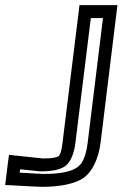

<svg xmlns="http://www.w3.org/2000/svg" viewBox="-28 -694 475 744"><path d="M402 -674H305H280L277 -649L214 -139C210 -106 205 -94 199 -89C190 -83 173 -80 138 -80L34 -91L7 -94L3 -66L-5 -1L-8 23L16 24C83 28 123 30 135 30C203 30 258 19 292 -2C329 -26 354 -78 362 -143L424 -649L427 -674H402ZM371 -624 312 -143C305 -86 291 -58 269 -44C244 -28 204 -20 141 -20C132 -20 101 -22 48 -25L50 -38L128 -30H129H131C171 -30 205 -36 224 -50C245 -64 259 -99 264 -139L324 -624H371Z"/></svg>

Font: Gamestation Text Outline
Style: Italic
Weight: 400
Designer: Jonas Hecksher
Foundry: Jonas Hecksher, Playtypeª, e-types AS
Version: Version 1.003